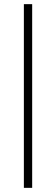

<svg xmlns="http://www.w3.org/2000/svg" viewBox="-20 -725 269 925"><path d="M95 180V-705H135V180Z"/></svg>

Font: Nunito Sans 12pt ExtraLight SemiCondensed
Style: Regular
Weight: 200
Width: 4
Version: Version 3.101;gftools[0.9.27]